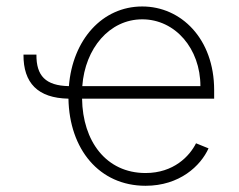

<svg xmlns="http://www.w3.org/2000/svg" viewBox="-20 -574 754 605"><path d="M54 -402C53.3 -312.5 99.1 -264.9 195.7 -263.1C198.5 -104 292.6 11.4 438.6 11.4C546.2 11.4 612.2 -51.5 637.1 -106.5L597.7 -122.5C577.4 -82 527.3 -28.8 438.6 -28.8C314.6 -28.8 240.4 -128.9 238.6 -263.1H654.8V-290.1C654.8 -452.1 550.4 -553.6 428.3 -553.6C302.2 -553.6 208.8 -448.9 197.1 -302.6C123.6 -304 94.1 -335.2 94.8 -402ZM239.3 -302.6C247.9 -421.5 324.9 -513.1 428.3 -513.1C532 -513.1 611.5 -420.8 611.5 -302.6Z"/></svg>

Font: Karasuma Gothic
Style: Thin
Weight: 200
Designer: Rasmus Andersson / Ryoko Ishizuka
Foundry: rsms
Version: Version 1.00